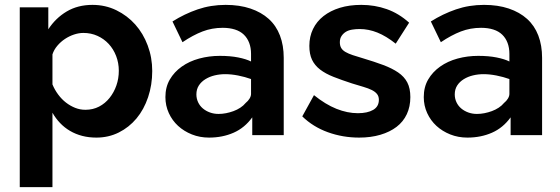

<svg xmlns="http://www.w3.org/2000/svg" viewBox="-20 -554 2297 787"><path d="M375 10Q344 10 317 3Q290 -4 267 -17.5Q244 -31 226 -50Q208 -69 195 -92V213H61V-524H178V-434Q208 -480 253.5 -507Q299 -534 359 -534Q412 -534 457 -512Q502 -490 534.5 -453.5Q567 -417 585.5 -367.5Q604 -318 604 -263Q604 -206 587 -155.5Q570 -105 539.5 -68.5Q509 -32 467 -11Q425 10 375 10ZM330 -104Q361 -104 386 -117Q411 -130 429 -152.5Q447 -175 457 -203.5Q467 -232 467 -264Q467 -296 456 -324.5Q445 -353 425.5 -374Q406 -395 379.5 -407Q353 -419 322 -419Q303 -419 283.5 -412.5Q264 -406 246.5 -394.5Q229 -383 215 -366.5Q201 -350 195 -331V-208Q204 -186 218.5 -166.5Q233 -147 250.5 -133.5Q268 -120 288 -112Q308 -104 330 -104Z M1014 0V-73Q983 -30 937.5 -10Q892 10 837 10Q799 10 766.5 -3Q734 -16 710 -38Q686 -60 672 -90.5Q658 -121 658 -156Q658 -197 676 -228Q694 -259 725 -281Q756 -303 796.5 -314Q837 -325 881 -325Q924 -325 956.5 -318.5Q989 -312 1009 -302V-333Q1009 -358 1001.5 -378Q994 -398 979.5 -412Q965 -426 943 -433Q921 -440 893 -440Q849 -440 810 -425Q771 -410 728 -381L687 -466Q736 -497 790 -515.5Q844 -534 905 -534Q962 -534 1006.5 -519Q1051 -504 1081.5 -476.5Q1112 -449 1127.5 -408.5Q1143 -368 1143 -317V0ZM987 -132Q997 -140 1003 -150Q1009 -160 1009 -169V-230Q984 -239 956 -244.5Q928 -250 903 -250Q881 -250 860 -245Q839 -240 822 -229.5Q805 -219 795 -203.5Q785 -188 785 -167Q785 -150 792 -135Q799 -120 811.5 -109.5Q824 -99 840.5 -93Q857 -87 876 -87Q891 -87 906.5 -90Q922 -93 937 -98.5Q952 -104 965 -112.5Q978 -121 987 -132Z M1452 10Q1385 10 1324 -12Q1263 -34 1219 -77L1267 -164Q1314 -126 1359 -108Q1404 -90 1447 -90Q1486 -90 1509.5 -103.5Q1533 -117 1533 -145Q1533 -159 1525.5 -168.5Q1518 -178 1504 -185Q1490 -192 1469.5 -198Q1449 -204 1423 -212Q1380 -226 1347 -239Q1314 -252 1292 -269Q1270 -286 1259 -309Q1248 -332 1248 -366Q1248 -404 1263 -435Q1278 -466 1306 -488Q1334 -510 1373 -522Q1412 -534 1461 -534Q1516 -534 1565.5 -516.5Q1615 -499 1657 -461L1602 -375Q1563 -406 1527 -420.5Q1491 -435 1454 -435Q1438 -435 1423 -432.5Q1408 -430 1397.5 -423.5Q1387 -417 1380 -406.5Q1373 -396 1373 -381Q1373 -367 1378.5 -357.5Q1384 -348 1396 -341Q1408 -334 1426 -328Q1444 -322 1468 -315Q1515 -301 1551 -287.5Q1587 -274 1612 -257Q1637 -240 1649.5 -216Q1662 -192 1662 -156Q1662 -117 1647.5 -86Q1633 -55 1605.5 -34Q1578 -13 1539 -1.5Q1500 10 1452 10Z M2073 0V-73Q2042 -30 1996.5 -10Q1951 10 1896 10Q1858 10 1825.5 -3Q1793 -16 1769 -38Q1745 -60 1731 -90.5Q1717 -121 1717 -156Q1717 -197 1735 -228Q1753 -259 1784 -281Q1815 -303 1855.5 -314Q1896 -325 1940 -325Q1983 -325 2015.5 -318.5Q2048 -312 2068 -302V-333Q2068 -358 2060.5 -378Q2053 -398 2038.5 -412Q2024 -426 2002 -433Q1980 -440 1952 -440Q1908 -440 1869 -425Q1830 -410 1787 -381L1746 -466Q1795 -497 1849 -515.5Q1903 -534 1964 -534Q2021 -534 2065.5 -519Q2110 -504 2140.5 -476.5Q2171 -449 2186.5 -408.5Q2202 -368 2202 -317V0ZM2046 -132Q2056 -140 2062 -150Q2068 -160 2068 -169V-230Q2043 -239 2015 -244.5Q1987 -250 1962 -250Q1940 -250 1919 -245Q1898 -240 1881 -229.5Q1864 -219 1854 -203.5Q1844 -188 1844 -167Q1844 -150 1851 -135Q1858 -120 1870.5 -109.5Q1883 -99 1899.5 -93Q1916 -87 1935 -87Q1950 -87 1965.5 -90Q1981 -93 1996 -98.5Q2011 -104 2024 -112.5Q2037 -121 2046 -132Z"/></svg>

Font: Rising Sun
Style: Bold
Weight: 700
Designer: Matt McInerney, Pablo Impallari, Rodrigo Fuenzalida (Raleway font), Stephen Hutchings (Greek), Cristiano Sobral (main ch
Foundry: The Rising Sun Project Authors
Version: Version 4.327; ttfautohint (v1.8.4.7-5d5b-dirty)